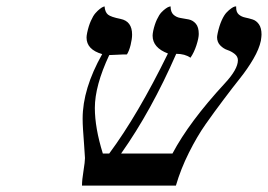

<svg xmlns="http://www.w3.org/2000/svg" viewBox="-20 -579 836 599"><path d="M793.9 -452.1Q788.6 -426.3 770.5 -395.3Q752.4 -364.3 729 -335Q705.6 -305.7 676.8 -267.3Q647.9 -229 621.3 -191.2Q594.7 -153.3 569.3 -102.5Q543.9 -51.8 528.8 0H235.8Q235.8 -17.6 240.5 -46.1Q245.1 -74.7 245.1 -85.9Q244.1 -103.5 242.2 -129.9Q240.2 -156.2 239 -174.8Q237.8 -193.4 237.8 -209Q237.8 -301.8 298.8 -410.2Q250 -424.3 250 -461.9Q250 -467.3 252 -477.1Q256.3 -497.6 263.4 -513.7Q270.5 -529.8 277.6 -537.8Q284.7 -545.9 291.3 -551Q297.9 -556.2 301.8 -557.6L306.2 -559.1Q307.6 -541 316.9 -533.4Q326.2 -525.9 356 -520Q392.1 -512.7 392.1 -471.2Q392.1 -457.5 387.5 -438.7Q382.8 -419.9 376 -409.2Q361.3 -409.2 344.7 -408.2Q328.1 -407.2 320.8 -407.2Q275.9 -311.5 275.9 -242.2Q275.9 -180.2 300.8 -100.1H320.8Q410.2 -220.7 503.9 -412.1Q456.1 -430.2 456.1 -467.8Q456.1 -473.1 458 -482.9Q462.4 -502.9 469.5 -518.1Q476.6 -533.2 483.6 -540.5Q490.7 -547.9 497.3 -552.5Q503.9 -557.1 507.8 -558.1L512.2 -559.1Q512.2 -541.5 521.2 -533.2Q530.3 -524.9 543.2 -522.9Q556.2 -521 569.1 -518.3Q582 -515.6 591.1 -504.9Q600.1 -494.1 600.1 -473.1Q600.1 -460.4 592.8 -437.7Q585.4 -415 574.2 -398.9Q557.1 -411.1 529.8 -411.1Q452.1 -233.4 357.9 -100.1H518.1Q570.3 -198.7 681.2 -318.8Q722.2 -362.8 722.2 -391.1Q722.2 -402.8 711.9 -410.9Q701.7 -418.9 689.7 -422.9Q677.7 -426.8 667.5 -437Q657.2 -447.3 657.2 -462.9Q657.2 -466.3 659.2 -476.1Q664.1 -498.5 671.6 -515.4Q679.2 -532.2 686.8 -540Q694.3 -547.9 701.2 -552.7Q708 -557.6 712.4 -558.6L716.8 -559.1V-555.2Q716.8 -541 724.9 -533.9Q732.9 -526.9 744.6 -524.4Q756.3 -522 768.1 -518.3Q779.8 -514.6 787.8 -503.2Q795.9 -491.7 795.9 -471.2Q795.9 -465.8 793.9 -452.1Z"/></svg>

Font: Linear Smooth
Style: Italic
Weight: 400
Designer: Philipp H. Poll, Flanker
Foundry: Philipp H. Poll, reworked by Flanker
Version: Version 1.061 | FøM Fix